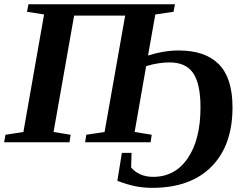

<svg xmlns="http://www.w3.org/2000/svg" viewBox="-27 -675 1176 911"><path d="M-7.3 0 -1 -35.6 84 -48.8 182.1 -606.4 101.1 -619.1 107.9 -654.8H803.2L796.4 -619.1L710 -606.4L675.3 -411.6Q750.5 -435.5 820.3 -435.5Q947.3 -435.5 1011.7 -369.9Q1076.2 -304.2 1076.2 -165.5Q1076.2 15.1 976.3 115.7Q876.5 216.3 695.8 216.3Q656.2 216.3 619.4 209.5Q582.5 202.6 529.8 183.1L551.3 50.3H597.2L595.2 120.1Q634.3 164.1 699.2 164.1Q804.2 164.1 864.3 75.2Q924.3 -13.7 924.3 -165.5Q924.3 -277.3 889.6 -328.1Q855 -378.9 776.9 -378.9Q725.6 -378.9 666.5 -361.3L611.8 -48.8L692.9 -35.6L687.5 0H377L382.3 -35.6L469.2 -48.8L566.9 -601.1H324.7L227.1 -48.8L308.1 -35.6L302.7 0Z"/></svg>

Font: Liberation Serif
Style: Bold Italic
Weight: 700
Italic angle: -16.333°
Designer: Steve Matteson
Foundry: Ascender Corporation
Version: Version 2.1.5